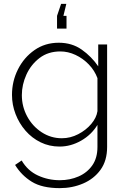

<svg xmlns="http://www.w3.org/2000/svg" viewBox="-20 -750 652 993"><path d="M288 8Q235 8 190 -14Q145 -36 112 -74Q79 -112 60.5 -160Q42 -208 42 -259Q42 -330 73 -391.5Q104 -453 158.5 -491Q213 -529 284 -529Q352 -529 402.5 -493.5Q453 -458 488 -407V-520H534V10Q534 81 500 128Q466 175 410 199Q354 223 289 223Q198 223 144.5 190Q91 157 58 103L92 80Q123 133 176 157.5Q229 182 289 182Q342 182 386.5 162.5Q431 143 457.5 105Q484 67 484 10V-104Q453 -53 399.5 -22.5Q346 8 288 8ZM300 -35Q344 -35 384.5 -56Q425 -77 452 -109Q479 -141 484 -175V-346Q469 -386 439 -417Q409 -448 370.5 -466Q332 -484 292 -484Q229 -484 184.5 -450Q140 -416 116.5 -364Q93 -312 93 -258Q93 -199 120.5 -148Q148 -97 195.5 -66Q243 -35 300 -35ZM323 -730 308 -668H324V-602H275V-668L296 -730Z"/></svg>

Font: Raleway Light
Style: Regular
Weight: 300
Designer: Matt McInerney, Pablo Impallari, Rodrigo Fuenzalida
Foundry: Matt McInerney, Pablo Impallari, Rodrigo Fuenzalida
Version: Version 4.026